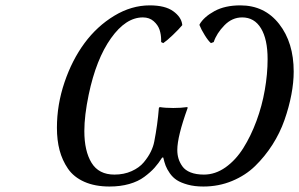

<svg xmlns="http://www.w3.org/2000/svg" viewBox="-20 -678 1103 708"><path d="M578.1 -97.2Q564.5 -75.7 549.8 -59.3Q535.2 -43 512.2 -25.9Q489.3 -8.8 456.5 0.5Q423.8 9.8 383.8 9.8Q330.1 9.8 291 -7.6Q252 -24.9 230.7 -55.9Q209.5 -86.9 199.7 -124Q189.9 -161.1 189.9 -207Q189.9 -292 217.8 -374.3Q245.6 -456.5 291.7 -519Q337.9 -581.5 401.4 -619.9Q464.8 -658.2 532.2 -658.2Q588.9 -658.2 618.7 -636.7Q648.4 -615.2 651.9 -587.9V-585Q639.2 -569.8 617.2 -548.8Q595.2 -527.8 582 -519L574.2 -522.9V-530.8Q574.2 -550.3 568.4 -568.1Q562.5 -585.9 546.6 -599.9Q530.8 -613.8 506.8 -613.8Q443.8 -613.8 389.2 -536.9Q334.5 -460 307.1 -329.1Q291 -252 291 -194.8Q291 -121.1 317.6 -77.6Q344.2 -34.2 401.9 -34.2Q437 -34.2 465.3 -46.9Q493.7 -59.6 510.3 -79.6Q526.9 -99.6 536.1 -118.7Q545.4 -137.7 548.8 -155.8Q561 -218.3 565.9 -279.8L568.8 -283.2Q588.4 -279.8 619.1 -279.8Q647.9 -279.8 670.9 -283.2L671.9 -279.8Q633.8 -174.3 633.8 -125Q633.8 -107.9 638.2 -93.3Q642.6 -78.6 652.6 -64.5Q662.6 -50.3 682.9 -42.2Q703.1 -34.2 731.9 -34.2Q773.9 -34.2 811.8 -61Q849.6 -87.9 877.4 -132.3Q905.3 -176.8 925.8 -232.2Q946.3 -287.6 956.5 -346.4Q966.8 -405.3 966.8 -460Q966.8 -533.2 942.4 -573.5Q918 -613.8 873 -613.8Q835.9 -613.8 807.4 -584.5Q778.8 -555.2 768.1 -522.9L757.8 -519Q748 -527.3 735.1 -548.1Q722.2 -568.8 715.8 -585V-587.9Q731.9 -615.7 770.8 -637Q809.6 -658.2 866.2 -658.2Q955.6 -658.2 1009.3 -589.6Q1063 -521 1063 -414.1Q1063 -374 1054.4 -328.9Q1045.9 -283.7 1029.1 -235.6Q1012.2 -187.5 984.4 -144Q956.5 -100.6 920.9 -65.9Q885.3 -31.2 835.9 -10.7Q786.6 9.8 730 9.8Q697.3 9.8 672.4 2.9Q647.5 -3.9 632.3 -13.7Q617.2 -23.4 606.4 -38.8Q595.7 -54.2 590.8 -67.1Q585.9 -80.1 582 -97.2Z"/></svg>

Font: Linear Smooth
Style: Italic
Weight: 400
Designer: Philipp H. Poll, Flanker
Foundry: Philipp H. Poll, reworked by Flanker
Version: Version 1.061 | FøM Fix